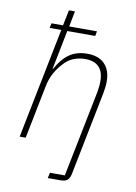

<svg xmlns="http://www.w3.org/2000/svg" viewBox="-101 -804 757 1069"><g transform="rotate(10 278.0 -270.0)"><path d="M246 200 253 169H337L435 -320Q438 -336 439.5 -353Q441 -370 441 -380Q441 -435 414.5 -462Q388 -489 336 -489Q303 -489 271 -476.5Q239 -464 212 -432Q193 -412 174.5 -380Q156 -348 147 -306L86 0H52L177 -625H111L117 -652H182L200 -740H234L217 -652H374L369 -625H211L167 -404H170Q200 -461 241.5 -490.5Q283 -520 344 -520Q408 -520 442 -484.5Q476 -449 476 -386Q476 -371 474 -353.5Q472 -336 469 -320L375 151Q370 177 358 188.5Q346 200 317 200Z"/></g></svg>

Font: IBM Plex Sans ExtraLight
Style: Italic
Weight: 250
Italic angle: -11.31°
Designer: Mike Abbink, Paul van der Laan, Pieter van Rosmalen
Foundry: Bold Monday
Version: Version 3.201